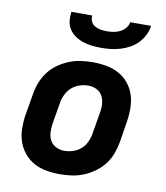

<svg xmlns="http://www.w3.org/2000/svg" viewBox="-84 -810 767 887"><g transform="rotate(10 300.0 -366.0)"><path d="M257 8Q224 8 192.5 2.5Q161 -3 134.5 -17.5Q108 -32 88.5 -55.5Q69 -79 59 -108Q49 -137 48.5 -169.5Q48 -202 53 -234L70 -334Q74 -361 84.5 -388.5Q95 -416 112.5 -439.5Q130 -463 154.5 -480.5Q179 -498 206 -509Q233 -520 261 -524Q289 -528 316 -528Q349 -528 380.5 -522.5Q412 -517 439 -502.5Q466 -488 485.5 -464.5Q505 -441 514.5 -412Q524 -383 524.5 -350.5Q525 -318 520 -286L504 -186Q499 -159 489 -131.5Q479 -104 461 -80.5Q443 -57 418.5 -39.5Q394 -22 367.5 -11Q341 0 312.5 4Q284 8 257 8ZM257 -102Q278 -102 298.5 -108.5Q319 -115 335.5 -129.5Q352 -144 361 -164Q370 -184 373 -204L390 -304Q394 -325 392.5 -345.5Q391 -366 382 -383Q373 -400 355 -409Q337 -418 317 -418Q296 -418 275.5 -411.5Q255 -405 238.5 -390.5Q222 -376 212.5 -356Q203 -336 200 -316L183 -216Q180 -195 181 -174.5Q182 -154 191.5 -137Q201 -120 219 -111Q237 -102 257 -102ZM343 -600Q321 -600 299.5 -602.5Q278 -605 258 -611.5Q238 -618 221 -629.5Q204 -641 192.5 -658Q181 -675 178.5 -696.5Q176 -718 179 -740H277Q275 -725 281 -712Q287 -699 299.5 -692Q312 -685 326.5 -682.5Q341 -680 356 -680Q371 -680 386.5 -682.5Q402 -685 416.5 -692Q431 -699 442 -712Q453 -725 455 -740H553Q550 -718 539.5 -696.5Q529 -675 512.5 -658Q496 -641 475 -629.5Q454 -618 432 -611.5Q410 -605 387.5 -602.5Q365 -600 343 -600Z"/></g></svg>

Font: Iosevka Aile Extrabold Oblique
Style: Regular
Weight: 800
Italic angle: -9°
Designer: Belleve Invis
Foundry: Belleve Invis
Version: Version 31.1.0; ttfautohint (v1.8.4)